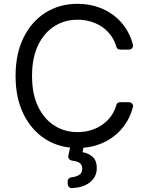

<svg xmlns="http://www.w3.org/2000/svg" viewBox="-20 -757 767 995"><path d="M343 7.8Q273.4 0.4 216.3 -35.5Q144.2 -80.6 102.3 -164.8Q60.7 -248.6 60.7 -363.6Q60.7 -479 102.3 -562.5Q144.2 -646.7 216.3 -691.8Q289.1 -737.2 381.7 -737.2Q437.1 -737.2 485.4 -721.2Q533.4 -705.3 572.8 -674.7Q611.9 -644.2 638.1 -600.1Q657.7 -567.8 668.7 -525.9Q669.4 -522.4 669.4 -520.6Q669.4 -512.1 663.4 -506Q657.3 -500 648.8 -500H602.6Q595.5 -500 590 -504.1Q584.5 -508.2 582.7 -514.9Q574.6 -544 559.3 -566.8Q539.4 -595.9 512.4 -615.4Q485.4 -634.6 451.3 -644.9Q419 -654.8 381.7 -654.8Q315.3 -654.8 262.4 -621.4Q209.2 -588.1 177.6 -523.1Q146 -457.7 146 -363.6Q146 -269.5 177.6 -204.2Q209.2 -139.2 262.4 -105.8Q315.3 -72.4 381.7 -72.4Q419 -72.4 451.3 -82.4Q484.7 -92.3 512.4 -112.2Q540.1 -132.1 559.3 -160.9Q574.9 -183.9 582.7 -212.4Q584.5 -219.1 590 -223.2Q595.5 -227.3 602.6 -227.3H648.4Q657.3 -227.3 663.4 -221.2Q669.4 -215.2 669.4 -206.7Q669.4 -204.9 668.7 -201.3Q657.7 -160.2 638.1 -127.5Q611.9 -83.1 572.8 -52.9Q534.1 -22 485.4 -6Q451.7 5.3 412.3 8.5L407.7 31.6Q435.7 35.9 458.5 54.3Q481.5 73.5 481.5 114.7Q481.5 160.5 443.9 189.6Q411.2 214.5 353.7 218Q344.8 218.4 338.4 212.7Q332 207 331.3 198.2L330.6 183.6Q330.3 175.4 335.6 169.2Q340.9 163 349.1 162.3Q369.3 160.2 384.2 152.7Q406.2 142.8 406.2 117.5Q406.2 93.8 388.1 84.5Q375.4 78.1 351.6 74.9Q342.7 73.5 337.5 66.2Q332.4 58.9 334.2 50.1Z"/></svg>

Font: DeltaSans
Style: Regular
Weight: 400
Designer: Rasmus Andersson
Foundry: rsms
Version: Version 3.012